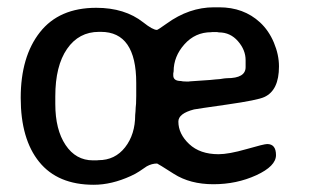

<svg xmlns="http://www.w3.org/2000/svg" viewBox="-20 -510 862 534"><path d="M358.9 -279.3Q358.9 -421.4 260.7 -421.4H255.4Q199.2 -421.4 166.5 -374Q133.8 -326.7 133.8 -242.2V-220.7Q133.8 -149.4 162.4 -106.7Q190.9 -64 238.8 -64H249L253.9 -64.5Q299.8 -64.5 327.9 -100.3Q356 -136.2 356 -190.4L356.9 -200.7Q357.4 -206.1 357.4 -210.9L358.4 -221.7L358.9 -243.2ZM611.3 -292.5Q663.1 -292.5 663.1 -323.2V-342.8Q663.1 -371.1 641.8 -395.5Q620.6 -419.9 588.9 -419.9L583 -420.9H570.3L567.4 -420.4Q522.9 -420.4 492.9 -386.7Q462.9 -353 462.9 -311.5L461.9 -305.7V-300.3Q461.9 -284.7 483.4 -284.7L485.8 -284.2L488.8 -283.7L499.5 -283.2H504.9L507.8 -283.7L564.5 -287.6L579.6 -289.1L591.3 -290Q606 -292.5 611.3 -292.5ZM417 -55.2Q402.3 -55.2 388.2 -47.4L367.2 -33.2Q356.9 -26.4 343.8 -20.5Q290.5 3.9 240.7 3.9Q140.6 3.9 89.1 -59.6Q37.6 -123 37.6 -237.8Q37.6 -352.5 91.1 -420.4Q144.5 -488.3 247.6 -488.3Q327.1 -488.3 378.4 -447.8Q404.8 -426.8 416.5 -426.8Q418.9 -426.8 443.4 -444.3Q505.9 -489.7 575.2 -489.7H589.4Q657.7 -489.7 703.1 -447.8Q727.5 -425.3 741.7 -391.6Q755.9 -357.9 755.9 -325.2Q755.9 -258.8 715.3 -240.2Q696.8 -231.4 611.3 -219.2Q525.9 -207 519.5 -205.6Q476.1 -194.3 476.1 -171.9Q476.1 -137.7 506.1 -109.4Q536.1 -81.1 587.9 -81.1Q616.2 -81.1 665.3 -95.2Q714.4 -109.4 723.1 -109.4Q747.6 -109.4 747.6 -78.6Q747.6 -47.9 692.9 -22.7Q638.2 2.4 573.5 2.4Q508.8 2.4 463.6 -26.4Q418.5 -55.2 417 -55.2Z"/></svg>

Font: Averia Sans Libre
Style: Regular
Weight: 400
Version: Version 1.002